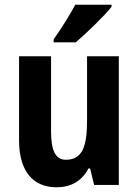

<svg xmlns="http://www.w3.org/2000/svg" viewBox="-20 -786 588 816"><path d="M454 -757V-766H300C276 -721 242 -667 208 -619V-606H302C350 -647 424 -719 454 -757ZM485 -547H350V-275C350 -167 332 -107 260 -107C215 -107 197 -148 197 -228V-547H61V-190C61 -61 118 10 221 10C280 10 328 -16 356 -70H363L380 0H485Z"/></svg>

Font: Noto Sans Armenian Condensed
Style: Regular
Weight: 400
Width: 3
Designer: Monotype Design Team
Foundry: Monotype Imaging Inc.
Version: Version 2.008